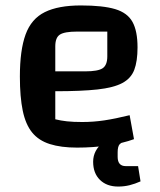

<svg xmlns="http://www.w3.org/2000/svg" viewBox="-20 -531 588 705"><path d="M263 11Q204 11 163 -2Q122 -15 98 -44.5Q74 -74 63.5 -124.5Q53 -175 53 -250Q53 -347 74 -404.5Q95 -462 144.5 -486.5Q194 -511 277 -511Q358 -511 403 -497.5Q448 -484 466.5 -450.5Q485 -417 485 -357Q485 -306 473 -274.5Q461 -243 429 -226Q397 -209 338 -202.5Q279 -196 183 -196H153V-269H293Q340 -269 357 -280.5Q374 -292 374 -324V-415H263Q217 -415 200 -404Q183 -393 183 -361V-93Q203 -88 226 -85.5Q249 -83 282 -83Q323 -83 363 -89Q403 -95 456 -108L472 -20Q431 -5 376.5 3Q322 11 263 11ZM414 154Q372 154 347 129.5Q322 105 322 63Q322 20 360.5 -9.5Q399 -39 462 -47L472 -20L454 -16Q428 -10 420 -2Q412 6 412 28V45Q412 62 419.5 70.5Q427 79 442 79H487L496 135Q476 144 456 149Q436 154 414 154Z"/></svg>

Font: Changa Medium
Style: Regular
Weight: 500
Designer: Eduardo Rodriguez Tunni
Foundry: Eduardo Rodriguez Tunni
Version: Version 3.003